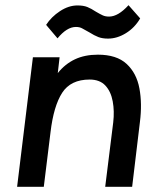

<svg xmlns="http://www.w3.org/2000/svg" viewBox="-20 -721 609 741"><path d="M202 -573 158 -625Q178 -656 211.5 -678Q245 -700 279 -700Q302 -700 317 -694Q332 -688 350 -676Q367 -666 377 -661.5Q387 -657 401 -657Q436 -657 476 -701L521 -650Q500 -614 466 -593Q432 -572 397 -572Q375 -572 359.5 -578Q344 -584 325 -596Q308 -605 298 -611Q288 -617 273 -617Q238 -617 202 -573ZM46 0 107 -500H210L203 -439Q231 -474 269 -492Q307 -510 358 -510Q430 -510 468.5 -474.5Q507 -439 518 -380Q529 -321 520 -250L490 0H386L417 -249Q422 -292 415 -330Q408 -368 386.5 -391Q365 -414 326 -414Q253 -414 220 -363Q187 -312 175 -211L149 0Z"/></svg>

Font: Haskoy SemiBold
Style: Italic
Weight: 600
Designer: Ertekin Erdin
Foundry: Ertekin Erdin
Version: Version 2.000; ttfautohint (v1.8.4.7-5d5b)